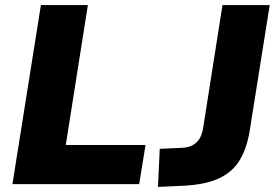

<svg xmlns="http://www.w3.org/2000/svg" viewBox="-20 -725 1082 756"><path d="M29 0 141 -705H326L239 -154H553L528 0ZM602 11 609 -139 696 -143Q721 -144 738 -153Q755 -162 765.5 -179Q776 -196 780 -222L856 -705H1042L963 -209Q952 -142 924.5 -95.5Q897 -49 845 -24Q793 1 709 6Z"/></svg>

Font: Nunito Sans 11pt Black
Style: Italic
Weight: 900
Italic angle: -9°
Version: Version 3.101;gftools[0.9.27]